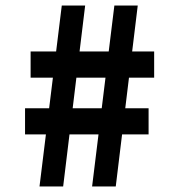

<svg xmlns="http://www.w3.org/2000/svg" viewBox="-20 -670 640 690"><path d="M311 0 391 -650H475L396 0ZM122 0 202 -650H286L207 0ZM90 -391V-485H534V-391ZM70 -187V-281H514V-187Z"/></svg>

Font: Source Code Pro ExtraLight
Style: Bold
Weight: 700
Monospace: yes
Version: Version 1.018;hotconv 1.0.116;makeotfexe 2.5.65601